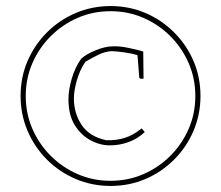

<svg xmlns="http://www.w3.org/2000/svg" viewBox="-20 -608 730 634"><path d="M345 6Q284 6 230 -17Q176 -40 135 -81Q94 -122 71 -176Q48 -230 48 -291Q48 -353 71 -406.5Q94 -460 135 -501Q176 -542 230 -565Q284 -588 345 -588Q407 -588 460.5 -565Q514 -542 555 -501Q596 -460 619 -406.5Q642 -353 642 -291Q642 -230 619 -176Q596 -122 555 -81Q514 -40 460.5 -17Q407 6 345 6ZM345 -11Q403 -11 453.5 -33Q504 -55 542.5 -93.5Q581 -132 603 -182.5Q625 -233 625 -291Q625 -349 603 -399.5Q581 -450 542.5 -488.5Q504 -527 453.5 -549Q403 -571 345 -571Q287 -571 236.5 -549Q186 -527 147.5 -488.5Q109 -450 87 -399.5Q65 -349 65 -291Q65 -233 87 -182.5Q109 -132 147.5 -93.5Q186 -55 236.5 -33Q287 -11 345 -11ZM343 -128Q310 -128 278.5 -145Q247 -162 226.5 -195.5Q206 -229 206 -280Q206 -311 217 -348.5Q228 -386 248 -414Q264 -429 296 -442Q328 -455 352 -455Q372 -456 398.5 -451Q425 -446 453 -438V-436L454 -348H444L440 -351L434 -426Q418 -431 391 -435Q364 -439 348 -439Q327 -438 304.5 -427Q282 -416 262 -404Q244 -378 234 -343.5Q224 -309 224 -283Q224 -234 249.5 -195.5Q275 -157 331 -145Q364 -144 391.5 -152.5Q419 -161 448 -184L458 -172Q435 -150 405 -139Q375 -128 343 -128Z"/></svg>

Font: Labrada Thin
Style: Regular
Weight: 100
Designer: Mercedes Jáuregui
Foundry: Omnibus-Type Team
Version: Version 1.000; ttfautohint (v1.8.4.7-5d5b)